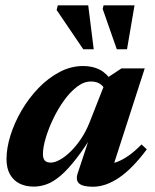

<svg xmlns="http://www.w3.org/2000/svg" viewBox="-20 -690 582 723"><path d="M272.8 -38.1 326.1 -199.4H339.5Q299.4 -133.8 266.9 -92.2Q234.5 -50.6 207.3 -27.7Q180.1 -4.8 155.7 3.9Q131.2 12.7 106.8 12.7Q76.9 12.7 53.8 1.3Q30.8 -10.2 17.7 -33.2Q4.5 -56.3 4.5 -91Q4.5 -133 19.7 -181Q34.8 -229 61.9 -275.1Q88.9 -321.1 125.3 -358.8Q161.7 -396.4 204.4 -418.9Q247.1 -441.4 293.2 -441.4Q328.4 -441.4 355.1 -427.9Q381.7 -414.3 404 -381.2L378.2 -346.1Q373.6 -360.7 359.7 -371.9Q345.9 -383.1 322.2 -383.1Q295.5 -383.1 269.5 -363Q243.5 -342.9 220.4 -310.7Q197.3 -278.4 179.7 -241.2Q162.1 -204 151.9 -169.4Q141.7 -134.7 141.7 -110.5Q141.7 -92.6 148.9 -85.2Q156 -77.7 171.6 -77.7Q186.1 -77.7 205.5 -88.4Q224.8 -99 245.4 -118.9Q265.9 -138.8 284.8 -166.8Q303.7 -194.7 317.2 -228.9L383.1 -396.5L437.5 -432.5H525L396.9 -35.8L377.4 -71.7Q398.1 -72.1 419.7 -79.9Q441.3 -87.7 464.5 -104Q487.8 -120.4 513 -146.2L532.8 -127.6Q478.5 -54.7 428.1 -20.7Q377.7 13.2 330.2 13.2Q292.2 13.2 278.1 1Q263.9 -11.2 272.8 -38.1ZM332.9 -504.5H293.5L193.2 -652.4L197.8 -670H312.2ZM458.3 -504.5H419.8L366.7 -656.3L370 -670H486.6Z"/></svg>

Font: Newsreader Text
Style: Italic
Weight: 400
Italic angle: -17°
Designer: Hugues Gentile
Foundry: Production Type
Version: Version 1.001